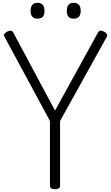

<svg xmlns="http://www.w3.org/2000/svg" viewBox="-20 -1334 792 1368"><path d="M372 14Q336 14 336 -10V-472L12 -1072Q6 -1082 10.5 -1091Q15 -1100 32 -1109Q48 -1117 57.5 -1116Q67 -1115 75 -1101L372 -546L677 -1100Q686 -1115 696 -1116Q706 -1117 721 -1109Q737 -1100 741.5 -1091Q746 -1082 741 -1072L408 -472V-10Q408 14 372 14ZM247 -1201Q223 -1201 210.5 -1215Q198 -1229 198 -1256Q198 -1285 210 -1299.5Q222 -1314 248 -1314Q272 -1314 284.5 -1299.5Q297 -1285 297 -1257Q298 -1229 285 -1215Q272 -1201 247 -1201ZM506 -1201Q480 -1201 468 -1215Q456 -1229 456 -1256Q456 -1285 468 -1299.5Q480 -1314 505 -1314Q530 -1314 542.5 -1299.5Q555 -1285 555 -1257Q555 -1229 542.5 -1215Q530 -1201 506 -1201Z"/></svg>

Font: Playwrite FR Moderne Light
Style: Regular
Weight: 300
Version: Version 1.002